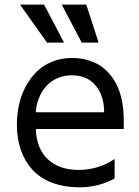

<svg xmlns="http://www.w3.org/2000/svg" viewBox="-20 -804 605 833"><path d="M257.8 -619.3H183.9L66.8 -784.1H171.2ZM407.7 -619.3H334.5L247.9 -784.1H354.4ZM517 -279.8V-244.3H135.3Q138.5 -158.4 187.9 -112.6Q237.2 -66.8 321 -66.8Q365.8 -66.8 406.1 -79.7Q446.4 -92.7 477.3 -114.3V-29.8Q408.4 8.5 325.3 8.5Q258.2 8.5 205.8 -11.5Q153.4 -31.6 120.4 -68Q87.4 -104.4 70.3 -153.8Q53.3 -203.1 53.3 -262.8Q53.3 -308.6 62.9 -351.2Q72.4 -393.8 92.5 -430.4Q112.6 -467 140.6 -494.3Q168.7 -521.7 207.9 -537.1Q247.2 -552.6 293.3 -552.6Q322.1 -552.6 348.7 -546.3Q375.4 -540.1 400.7 -527.2Q426.1 -514.2 447.1 -492.2Q468 -470.2 483.8 -440.9Q499.6 -411.6 508.3 -370.4Q517 -329.2 517 -279.8ZM135.3 -316.8H431.8Q431.8 -388.1 395.1 -432.7Q358.3 -477.3 291.9 -477.3Q257.1 -477.3 228 -464.3Q198.9 -451.3 179.5 -429Q160.2 -406.6 148.6 -377.8Q137.1 -349.1 135.3 -316.8Z"/></svg>

Font: TID UI
Style: Regular
Weight: 400
Designer: The TID Project Authors
Foundry: Bakken & Bæck
Version: Version 1.001;hotconv 1.0.109;makeotfexe 2.5.65596